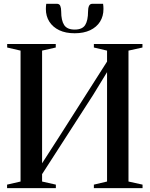

<svg xmlns="http://www.w3.org/2000/svg" viewBox="-20 -970 772 990"><path d="M16.5 0V-18L86 -34V-709L17 -725V-743H267.5V-725L197 -709V-128L283 -261.5L532 -652.5V-709L464 -725V-743H714.5V-725L642.5 -709V-34L715 -18V0H464V-18L532 -34V-598L460.5 -481L197 -72V-34L268 -18V0ZM273 -950.5Q286.5 -950.5 291 -939.2Q295.5 -928 295.5 -910.5Q295.5 -864.5 310.8 -841Q326 -817.5 365 -817.5Q404.5 -817.5 419.2 -841Q434 -864.5 434 -910.5Q434 -928 438.8 -939.2Q443.5 -950.5 457 -950.5H511.5Q512.5 -944 513 -937.2Q513.5 -930.5 513.5 -923.5Q513.5 -886.5 495.8 -858.2Q478 -830 444.8 -814.2Q411.5 -798.5 365 -798.5Q318.5 -798.5 285.5 -814.2Q252.5 -830 234.5 -858.2Q216.5 -886.5 216.5 -923.5Q216.5 -930.5 217 -937.2Q217.5 -944 218.5 -950.5Z"/></svg>

Font: Merriweather 144pt
Style: Regular
Weight: 400
Version: Version 2.100